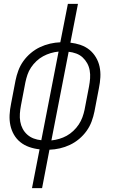

<svg xmlns="http://www.w3.org/2000/svg" viewBox="-20 -760 590 990"><path d="M145 210 184 10Q156 7 130.5 -2Q105 -11 85 -27Q65 -43 52 -65.5Q39 -88 33.5 -114Q28 -140 29.5 -168Q31 -196 37 -225L60 -345Q65 -370 74.5 -396Q84 -422 100.5 -445Q117 -468 139 -486.5Q161 -505 186.5 -517Q212 -529 238.5 -535Q265 -541 291 -542L330 -740H382L343 -540Q370 -537 396 -528Q422 -519 441.5 -503Q461 -487 474.5 -464.5Q488 -442 493.5 -416Q499 -390 497.5 -362Q496 -334 490 -305L467 -185Q462 -160 452.5 -134Q443 -108 426.5 -85Q410 -62 388 -43.5Q366 -25 340.5 -13Q315 -1 288.5 5Q262 11 235 12L197 210ZM193 -37 282 -494Q261 -492 241 -486Q221 -480 202.5 -470Q184 -460 168 -445Q152 -430 140 -412Q128 -394 121.5 -374.5Q115 -355 111 -336L88 -216Q84 -195 82.5 -174Q81 -153 84.5 -133Q88 -113 97 -96Q106 -79 120.5 -66Q135 -53 153.5 -46Q172 -39 193 -37ZM245 -36Q265 -38 285.5 -44Q306 -50 324 -60Q342 -70 358 -85Q374 -100 386 -118Q398 -136 405 -155.5Q412 -175 416 -194L439 -314Q443 -335 444.5 -356Q446 -377 442.5 -397Q439 -417 429.5 -434Q420 -451 406 -464Q392 -477 373 -484Q354 -491 334 -493Z"/></svg>

Font: Lode Dark Term
Style: Italic
Weight: 400
Italic angle: -11°
Monospace: yes
Designer: Belleve Invis
Foundry: Belleve Invis
Version: Version 29.2.0